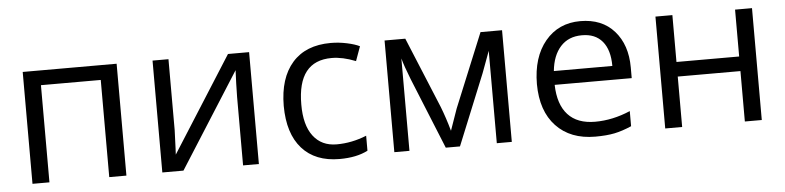

<svg xmlns="http://www.w3.org/2000/svg" viewBox="-39 -725 3739 915"><g transform="rotate(-5 1830.5 -267.5)"><path d="M167 0H85.9V-535.2H535.2V0H453.1V-464.8H167Z M783.2 -535.2V-195.8L779.8 -106.9L778.3 -79.1L1067.9 -535.2H1168.9V0H1093.3V-327.1L1094.7 -391.6L1097.2 -455.1L808.1 0H707V-535.2Z M1395 -265.1Q1394.5 -166.5 1434.6 -113.8Q1474.6 -61 1546.9 -61Q1619.1 -61 1689.9 -89.8V-18.1Q1636.2 9.8 1554.7 9.8Q1438.5 9.8 1375 -61.5Q1311.5 -132.8 1311 -265.6Q1311.5 -398.4 1376 -471.7Q1440.4 -544.9 1560.1 -544.9Q1598.6 -544.9 1637.2 -536.6Q1675.8 -528.3 1697.8 -517.1L1672.9 -448.2Q1610.8 -473.1 1558.1 -473.1Q1395 -473.1 1395 -265.1Z M2378.9 -534.2V0H2307.1V-441.9L2269 -338.9L2130.9 0H2063L1924.8 -339.8Q1898.9 -405.3 1889.2 -441.9V0H1816.9V-534.2H1916L2056.2 -194.8Q2077.1 -141.1 2094.7 -78.1L2130.9 -181.2L2275.9 -534.2Z M2755.4 -477.1Q2691.4 -477.1 2653.3 -435.1Q2615.2 -393.1 2607.9 -318.8H2887.7Q2887.7 -395.5 2853.5 -436.5Q2819.3 -477.5 2755.4 -477.1ZM2777.8 9.8Q2659.2 9.8 2590.8 -62.5Q2522.5 -134.8 2522 -263.7Q2522.5 -392.6 2585.9 -468.8Q2649.4 -544.9 2753.4 -544.9Q2857.4 -544.9 2916 -478.5Q2974.6 -412.1 2974.6 -304.2V-252.9H2606Q2608.4 -158.7 2653.3 -109.9Q2698.2 -61 2783.2 -61Q2867.2 -61 2951.7 -97.2V-24.9Q2908.2 -5.9 2870.1 2Q2832 9.8 2777.8 9.8Z M3193.8 -535.2V-311H3493.7V-535.2H3574.7V0H3493.7V-241.2H3193.8V0H3112.8V-535.2Z"/></g></svg>

Font: OpenSans
Style: Regular
Weight: 400
Foundry: Ascender Corporation
Version: Version 1.10